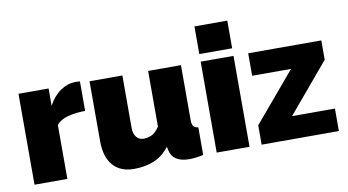

<svg xmlns="http://www.w3.org/2000/svg" viewBox="-73 -907 1981 1094"><g transform="rotate(-10 917.0 -360.0)"><path d="M405 -364Q350 -364 305 -352Q260 -340 238 -312V0H48V-526H222V-426Q250 -479 292 -507.5Q334 -536 381 -536Q400 -536 405 -535Z M459 -180V-526H649V-223Q649 -189 664.5 -169.5Q680 -150 707 -150Q729 -150 752 -160Q775 -170 798 -204V-526H988V-210Q988 -183 996 -172.5Q1004 -162 1024 -160V0Q975 10 944 10Q847 10 832 -63L828 -82Q791 -33 739.5 -11.5Q688 10 623 10Q544 10 501.5 -39Q459 -88 459 -180Z M1102 -570V-730H1292V-570ZM1102 0V-526H1292V0Z M1362 -112 1602 -396H1377V-526H1800V-414L1561 -130H1809V0H1362Z"/></g></svg>

Font: Raleway Black
Style: Regular
Weight: 900
Designer: Matt McInerney, Pablo Impallari, Rodrigo Fuenzalida
Foundry: Matt McInerney, Pablo Impallari, Rodrigo Fuenzalida
Version: Version 4.026